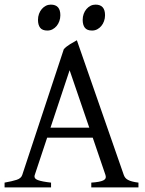

<svg xmlns="http://www.w3.org/2000/svg" viewBox="-20 -819 635 839"><path d="M370.1 -261.2 284.2 -512.2 200.7 -261.2ZM186 -217.3 131.8 -54.2Q127 -39.1 145 -32.2Q163.1 -25.4 203.1 -21V0H0V-21Q33.2 -26.9 52.7 -33.2Q72.3 -39.6 77.1 -54.2L258.8 -604Q270 -616.2 286.6 -626.2Q303.2 -636.2 315.9 -643.1L521 -54.2Q523.4 -47.4 527.8 -42Q532.2 -36.6 539.6 -32.7Q546.9 -28.8 558.1 -25.9Q569.3 -22.9 585 -21V0H378.9V-21Q417 -23.4 431.6 -30.8Q446.3 -38.1 440.9 -54.2L385.3 -217.3ZM439 -752.4Q439 -738.8 434.6 -726.6Q430.2 -714.4 422.6 -705.3Q415 -696.3 404.8 -690.9Q394.5 -685.5 382.3 -685.5Q360.4 -685.5 350.8 -697.8Q341.3 -710 341.3 -732.4Q341.3 -746.1 345.7 -758.3Q350.1 -770.5 357.9 -779.5Q365.7 -788.6 375.7 -793.7Q385.7 -798.8 397.5 -798.8Q439 -798.8 439 -752.4ZM243.7 -752.4Q243.7 -738.8 239.3 -726.6Q234.9 -714.4 227.3 -705.3Q219.7 -696.3 209.5 -690.9Q199.2 -685.5 187 -685.5Q165 -685.5 155.5 -697.8Q146 -710 146 -732.4Q146 -746.1 150.4 -758.3Q154.8 -770.5 162.6 -779.5Q170.4 -788.6 180.4 -793.7Q190.4 -798.8 202.1 -798.8Q243.7 -798.8 243.7 -752.4Z"/></svg>

Font: Gentium Kaktovik
Style: Regular
Weight: 400
Designer: J. Victor Gaultney and Annie Olsen
Foundry: SIL International
Version: Version 1.102; 2013; Maintenance release